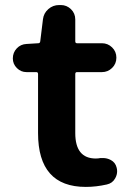

<svg xmlns="http://www.w3.org/2000/svg" viewBox="-20 -734 540 766"><path d="M322.3 11.7Q131.8 11.7 131.8 -203.1V-438.5Q131.8 -446.3 125 -446.3H85.9Q63.5 -446.3 47.4 -462.4Q31.2 -478.5 31.2 -501Q31.2 -524.4 46.9 -541Q62.5 -557.6 85.9 -558.6L132.8 -561.5Q139.6 -561.5 140.6 -569.3L151.4 -657.2Q154.3 -681.6 172.9 -697.8Q191.4 -713.9 215.8 -713.9H222.7Q246.1 -713.9 263.2 -697.3Q280.3 -680.7 280.3 -656.2V-569.3Q280.3 -561.5 287.1 -561.5H386.7Q410.2 -561.5 427.2 -544.9Q444.3 -528.3 444.3 -503.9Q444.3 -479.5 427.2 -462.9Q410.2 -446.3 386.7 -446.3H287.1Q280.3 -446.3 280.3 -438.5V-203.1Q280.3 -101.6 362.3 -101.6Q372.1 -101.6 380.9 -103.5Q385.7 -103.5 390.6 -103.5Q407.2 -103.5 421.9 -95.7Q440.4 -85.9 445.3 -65.4Q447.3 -58.6 447.3 -50.8Q447.3 -36.1 439.5 -22.5Q428.7 -2.9 406.2 2Q363.3 11.7 322.3 11.7Z"/></svg>

Font: Gen Jyuu Gothic Monospace Bold
Style: Bold
Weight: 700
Designer: [Source Han Sans]
Ryoko NISHIZUKA  (kana & ideographs); Paul D. Hunt (Latin, Greek & Cyrillic); Wenlong ZHANG  (bopomofo
Version: Version 1.002.20150607